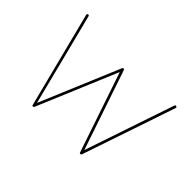

<svg xmlns="http://www.w3.org/2000/svg" viewBox="-117 -942 1205 1205"><g transform="rotate(45 485.0 -340.0)"><path d="M87.9 -667C82.5 -665 80.6 -661.6 82 -656.2L244.6 -19.5C246.6 -13.2 250.5 -11.7 255.9 -14.2C258.3 -15.6 259.8 -17.1 260.7 -18.6L484.9 -551.8L665.5 -19C667 -13.2 670.9 -11.7 677.2 -14.2C679.7 -15.1 681.6 -16.6 682.1 -19L892.6 -639.6C894.5 -645 892.6 -648.9 887.2 -650.9C881.8 -652.8 877.9 -650.9 876 -645.5L673.8 -48.3L494.1 -578.6C493.7 -580.6 492.2 -582 489.7 -583.5C484.4 -586.4 480.5 -585 478 -579.1L254.4 -47.4L98.6 -661.1C96.7 -666.5 93.3 -668.5 87.9 -667Z"/></g></svg>

Font: Mikhak Thin
Style: Regular
Weight: 100
Designer: Amin Abedi
Version: Version 3.2